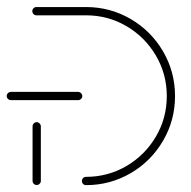

<svg xmlns="http://www.w3.org/2000/svg" viewBox="-20 -539 555 559"><path d="M86.7 -183.3Q91.5 -183.3 95.2 -179.6Q98.9 -175.9 98.9 -171.1V-12.2Q98.9 -7.4 95.4 -3.9Q91.9 -0.4 86.7 -0.4Q81.9 -0.4 78.3 -3.9Q74.8 -7.4 74.8 -12.2V-171.1Q74.8 -175.9 78.3 -179.6Q81.9 -183.3 86.7 -183.3ZM219.6 -259.3Q219.6 -254.4 215.9 -250.9Q212.2 -247.4 207.4 -247.4H12.2Q7 -247.4 3.3 -250.9Q-0.4 -254.4 -0.4 -259.3Q-0.4 -264.4 3.3 -268Q7 -271.5 12.2 -271.5H207.4Q212.2 -271.5 215.9 -267.8Q219.6 -264.1 219.6 -259.3ZM218.5 -12.2Q218.5 -17.4 222 -20.7Q225.6 -24.1 230.4 -24.1Q294.4 -24.1 348.3 -55.7Q402.2 -87.4 433.9 -141.3Q465.6 -195.2 465.6 -259.3Q465.6 -323.3 433.9 -377.2Q402.2 -431.1 348.3 -462.8Q294.4 -494.4 230.4 -494.4H86.3Q81.1 -494.4 77.6 -498Q74.1 -501.5 74.1 -506.7Q74.1 -511.5 77.6 -515Q81.1 -518.5 86.3 -518.5H230.4Q300.7 -518.5 360.4 -483.7Q420 -448.9 454.8 -389.3Q489.6 -329.6 489.6 -259.3Q489.6 -188.9 454.8 -129.3Q420 -69.6 360.4 -34.8Q300.7 0 230.4 0Q225.2 0 221.9 -3.5Q218.5 -7 218.5 -12.2Z"/></svg>

Font: 26F Galaxy Hebrew Thin
Style: Regular
Weight: 100
Designer: C₂₉H₂₅N₃O₅
Version: Version 1.000